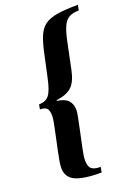

<svg xmlns="http://www.w3.org/2000/svg" viewBox="-164 -824 744 1024"><g transform="rotate(-20 207.5 -312.0)"><path d="M228 130Q124 130 79 108Q34 86 34 34Q34 17 38 -5Q42 -27 47 -52Q60 -113 67.5 -148.5Q75 -184 78.5 -202.5Q82 -221 83 -229.5Q84 -238 84 -244Q84 -273 74 -286Q64 -299 34 -299L39 -326Q78 -326 97 -351Q116 -376 130 -443L158 -572Q170 -629 185 -665Q200 -701 226 -720Q252 -739 297 -746.5Q342 -754 415 -754L409 -724Q376 -724 354.5 -712.5Q333 -701 320 -673Q307 -645 296 -594L264 -440Q251 -376 222 -349Q193 -322 135 -315L134 -311Q178 -305 197 -284.5Q216 -264 216 -229Q216 -224 215 -216.5Q214 -209 210.5 -190Q207 -171 199 -133.5Q191 -96 177 -30Q172 -5 169.5 10Q167 25 167 39Q167 74 182.5 87Q198 100 234 100Z"/></g></svg>

Font: Libre Bodoni
Style: Italic
Weight: 400
Italic angle: -13°
Designer: Pablo Impallari, Rodrigo Fuenzalida
Foundry: Impallari Type
Version: Version 2.005;gftools[0.9.23]